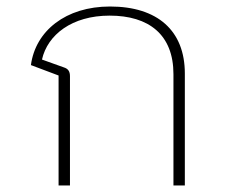

<svg xmlns="http://www.w3.org/2000/svg" viewBox="-20 -570 698 590"><path d="M160 0H195V-336C195 -351 189 -359 176 -363L109 -387C126 -463 201 -522 317 -522C437 -522 513 -464 513 -342V0H548V-344C548 -476 464 -550 318 -550C182 -550 89 -475 75 -370L160 -338Z"/></svg>

Font: IBM Plex Thai Looped ExtraLight
Style: Regular
Weight: 200
Designer: Mike Abbink, Paul van der Laan, Pieter van Rosmalen, Ben Mitchell, Mark Frömberg
Foundry: Bold Monday
Version: Version 1.0